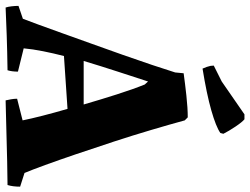

<svg xmlns="http://www.w3.org/2000/svg" viewBox="-126 -780 912 701"><g transform="rotate(90 330.5 -429.0)"><path d="M7 7Q4 -2 2.5 -15Q1 -28 1 -40L48 -56Q55 -74 69 -112Q83 -150 101 -200.5Q119 -251 139.5 -308Q160 -365 180 -421.5Q200 -478 216.5 -527.5Q233 -577 244 -612L247 -643Q283 -648 328.5 -653Q374 -658 408 -658L419 -647Q434 -592 454 -524.5Q474 -457 497 -386.5Q520 -316 542 -251.5Q564 -187 582 -137.5Q600 -88 611 -62L661 -46Q661 -19 655 0Q565 1 484 3.5Q403 6 346 7Q344 -2 342 -13Q340 -24 340 -35L419 -55Q413 -85 402 -128Q391 -171 377 -219L184 -206Q174 -167 166.5 -129.5Q159 -92 156 -59L241 -38Q241 -16 236 0Q167 1 108.5 3Q50 5 7 7ZM202 -278H361Q343 -340 324 -399.5Q305 -459 288 -501L277 -513Q262 -467 241.5 -404Q221 -341 202 -278ZM230 -712Q223 -727 220 -741L219 -753L277 -782L397 -865H415Q425 -857 441.5 -832.5Q458 -808 468 -788L465 -777Q442 -761 382.5 -744Q323 -727 230 -712Z"/></g></svg>

Font: Labrada
Style: Bold
Weight: 700
Designer: Mercedes Jáuregui
Foundry: Omnibus-Type Team
Version: Version 1.000; ttfautohint (v1.8.4.7-5d5b)